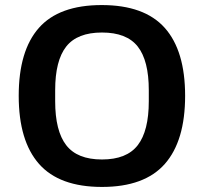

<svg xmlns="http://www.w3.org/2000/svg" viewBox="-20 -719 797 751"><path d="M378.9 12.2Q211.9 12.2 132.6 -77.9Q53.2 -168 53.2 -344.2Q53.2 -520.5 132.1 -609.9Q210.9 -699.2 377.9 -699.2Q544.9 -699.2 624.5 -609.9Q704.1 -520.5 704.1 -344.2Q704.1 -168 624.8 -77.9Q545.4 12.2 378.9 12.2ZM562 -323.2V-366.2Q562 -481.9 518.8 -536.9Q475.6 -591.8 378.9 -591.8Q282.2 -591.8 239 -536.9Q195.8 -481.9 195.8 -366.2V-323.2Q195.8 -207 239 -151.1Q282.2 -95.2 378.9 -95.2Q475.6 -95.2 518.8 -151.1Q562 -207 562 -323.2Z"/></svg>

Font: Archivo Expanded SemiBold
Style: Regular
Weight: 600
Width: 7
Designer: Hector Gatti
Foundry: Omnibus-Type
Version: Version 2.001